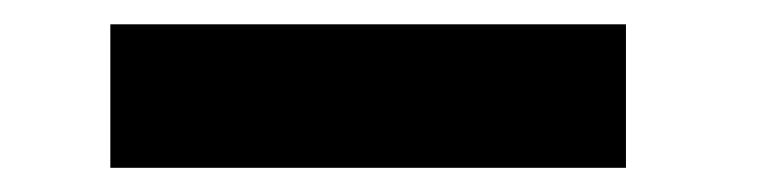

<svg xmlns="http://www.w3.org/2000/svg" viewBox="-20 -436 623 158"><path d="M70.8 -297.9V-416H495.1V-297.9Z"/></svg>

Font: Poppins SemiBold
Style: Regular
Weight: 600
Designer: Ninad Kale (Devanagari), Jonny Pinhorn (Latin)
Foundry: Indian Type Foundry
Version: 4.004